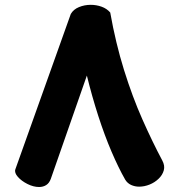

<svg xmlns="http://www.w3.org/2000/svg" viewBox="-20 -742 728 780"><path d="M427.8 -691.2Q449.7 -567.6 483.7 -458.1Q517.8 -348.6 558.8 -256.3Q599.8 -164.1 639.2 -90.2Q650.7 -68.9 645.4 -50Q640.2 -31.1 624.4 -15.9Q608.7 -0.7 587.6 7.8Q566.4 16.3 545.3 16.3Q528.1 16.3 512.9 9.5Q497.7 2.7 488.6 -12.2Q461.7 -59.2 433.3 -125.4Q404.9 -191.7 379.2 -271.2Q353.6 -350.7 332.9 -435L186.4 -15.4Q180.1 2 167.7 9.8Q155.2 17.7 138.8 17.7Q115.9 17.7 91.6 5.5Q67.3 -6.7 52.6 -23.4Q37.8 -40.1 42.3 -54L267.6 -685.3Q278.4 -704 300.9 -713.2Q323.3 -722.4 348.7 -722.4Q371.2 -722.4 392.5 -714.9Q413.8 -707.3 427.8 -691.2Z"/></svg>

Font: Playpen Sans Arabic
Style: Regular
Weight: 400
Designer: Azza Alameddine, Laura Meseguer, Veronika Burian, José Scaglione
Foundry: TypeTogether
Version: Version 2.000